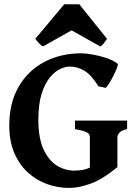

<svg xmlns="http://www.w3.org/2000/svg" viewBox="-20 -885 647 919"><path d="M588.4 -267.1Q560.5 -260.7 551.3 -249.5Q542 -238.3 542 -227.1V-85Q542 -85 528.6 -80.3Q515.1 -75.7 495.6 -69.3Q476.1 -63 456.5 -57.1Q437 -51.3 423.6 -48.3Q410.2 -45.4 410.2 -47.9V-227.1Q410.2 -234.4 407.2 -241Q404.3 -247.6 389.4 -254.2Q374.5 -260.7 338.9 -267.1V-307.6H588.4ZM543 -580.1Q546.4 -577.6 540.5 -561.8Q534.7 -545.9 524.4 -525.4Q514.2 -504.9 503.4 -487.5Q492.7 -470.2 486.3 -464.4L450.7 -472.2Q418.5 -524.9 385.3 -545.7Q352.1 -566.4 311.5 -566.4Q293.5 -566.4 268.3 -554.9Q243.2 -543.5 219.2 -514.9Q195.3 -486.3 179.4 -436.8Q163.6 -387.2 163.6 -311Q163.6 -225.6 187.7 -171.9Q211.9 -118.2 251.2 -93.3Q290.5 -68.4 335 -68.4Q384.3 -68.4 412.8 -84.5Q441.4 -100.6 466.8 -124.5Q471.2 -122.6 488.8 -113.8Q506.3 -105 523.2 -96.2Q540 -87.4 542 -85Q469.7 -25.9 412.8 -5.6Q356 14.6 311.5 14.6Q257.3 14.6 206.1 -3.7Q154.8 -22 113.8 -59.1Q72.8 -96.2 48.6 -152.6Q24.4 -209 24.4 -284.2Q24.4 -392.6 69.3 -470Q114.3 -547.4 192.4 -588.6Q270.5 -629.9 369.6 -629.9Q391.1 -629.9 423.8 -624Q456.5 -618.2 489.3 -607.2Q522 -596.2 543 -580.1ZM492.2 -699.2Q486.3 -689.9 477.3 -678.2Q468.3 -666.5 460 -662.6L322.8 -739.7L185.5 -662.6Q177.7 -666.5 166.7 -678.2Q155.8 -689.9 148.9 -699.2L287.6 -864.7H359.4Z"/></svg>

Font: Gentium Book Plus
Style: Bold
Weight: 700
Designer: Victor Gaultney, Annie Olsen, Iska Routamaa, Becca Hirsbrunner
Foundry: SIL International
Version: Version 6.101